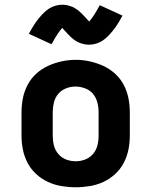

<svg xmlns="http://www.w3.org/2000/svg" viewBox="-20 -784 640 812"><path d="M300 8Q270 8 240 3Q210 -2 183 -14.5Q156 -27 133.5 -47.5Q111 -68 97 -94.5Q83 -121 77 -150.5Q71 -180 71 -210V-310Q71 -340 77 -369.5Q83 -399 97 -425.5Q111 -452 133.5 -472.5Q156 -493 183.5 -505.5Q211 -518 240.5 -524.5Q270 -531 300 -531Q330 -531 359.5 -524.5Q389 -518 416.5 -505.5Q444 -493 466.5 -472.5Q489 -452 503 -425.5Q517 -399 523 -369.5Q529 -340 529 -310V-210Q529 -180 523 -150.5Q517 -121 503 -94.5Q489 -68 466.5 -47.5Q444 -27 417 -14.5Q390 -2 360 3Q330 8 300 8ZM300 -102Q321 -102 340.5 -109.5Q360 -117 373.5 -133Q387 -149 392 -169Q397 -189 397 -210V-310Q397 -331 391.5 -351.5Q386 -372 373 -387.5Q360 -403 339.5 -410.5Q319 -418 299 -418Q278 -418 258.5 -410Q239 -402 226 -386.5Q213 -371 208 -350.5Q203 -330 203 -310V-210Q203 -189 208 -169Q213 -149 226.5 -133Q240 -117 259.5 -109.5Q279 -102 300 -102ZM357 -595Q348 -595 339.5 -596.5Q331 -598 322 -601Q313 -604 306.5 -607.5Q300 -611 292 -617Q284 -623 277.5 -629.5Q271 -636 265.5 -641.5Q260 -647 254 -654Q248 -661 243 -666Q237 -659 233 -653.5Q229 -648 223.5 -640Q218 -632 211.5 -621Q205 -610 198 -597L102 -641Q109 -654 116 -666Q123 -678 130 -688Q137 -698 144 -706.5Q151 -715 158 -722.5Q165 -730 175 -738.5Q185 -747 196 -752.5Q207 -758 219 -761Q231 -764 243 -764Q252 -764 260.5 -762.5Q269 -761 278 -758Q287 -755 293.5 -751.5Q300 -748 308 -742Q316 -736 322.5 -729.5Q329 -723 334.5 -717.5Q340 -712 346 -705Q352 -698 357 -693Q363 -700 367 -705Q371 -710 376.5 -718.5Q382 -727 388.5 -738Q395 -749 402 -762L498 -718Q491 -705 484 -693Q477 -681 470 -671Q463 -661 456 -652.5Q449 -644 442 -636.5Q435 -629 425 -620.5Q415 -612 404 -606.5Q393 -601 381 -598Q369 -595 357 -595Z"/></svg>

Font: Iosevka Custom XBdEx
Style: Regular
Weight: 800
Width: 7
Monospace: yes
Designer: Belleve Invis
Foundry: Belleve Invis
Version: Version 11.2.4; ttfautohint (v1.8.4)